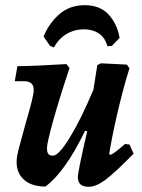

<svg xmlns="http://www.w3.org/2000/svg" viewBox="-20 -708 547 740"><path d="M495 -116Q424 -43 387 -15.5Q350 12 322 12Q280 12 280 -25Q280 -46 316 -202L308 -204Q231 -45 155 11Q103 11 73.5 -14.5Q44 -40 44 -84Q44 -103 53 -137.5Q62 -172 79 -233Q110 -338 110 -360Q110 -378 101 -386.5Q92 -395 72 -395H37L47 -453Q104 -453 236 -461L248 -446Q209 -329 185 -243Q161 -157 161 -137Q161 -122 166 -115Q171 -108 184 -108Q206 -108 248.5 -177Q291 -246 340 -362L355 -457L369 -464L469 -459L479 -445Q456 -372 434 -278.5Q412 -185 401 -115L404 -111Q412 -113 423.5 -121.5Q435 -130 462 -153L479 -151ZM188 -525 173 -531 148 -567Q169 -619 209 -653.5Q249 -688 306 -688Q366 -688 399 -651.5Q432 -615 441 -562L411 -531L394 -530Q385 -563 361 -579Q337 -595 303 -595Q267 -595 236.5 -577Q206 -559 188 -525Z"/></svg>

Font: Alegreya
Style: Bold Italic
Weight: 700
Italic angle: -7°
Designer: Juan Pablo del Peral
Foundry: Huerta Tipografica
Version: Version 2.007; ttfautohint (v1.6)